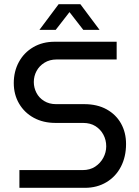

<svg xmlns="http://www.w3.org/2000/svg" viewBox="-20 -900 666 920"><path d="M73 0V-85H376Q411 -85 436 -101.5Q461 -118 475 -144Q489 -170 489 -199Q489 -229 475.5 -254.5Q462 -280 437.5 -295.5Q413 -311 378 -311H246Q187 -311 142 -335.5Q97 -360 71.5 -403.5Q46 -447 46 -502Q46 -558 70.5 -603Q95 -648 139.5 -674Q184 -700 242 -700H539V-615H251Q218 -615 193 -599.5Q168 -584 155 -559.5Q142 -535 142 -507Q142 -480 154.5 -455.5Q167 -431 191.5 -416Q216 -401 248 -401H383Q446 -401 491 -376Q536 -351 560 -308Q584 -265 584 -210Q584 -149 559.5 -101.5Q535 -54 490 -27Q445 0 387 0ZM169 -757 261 -880H365L457 -757H379L313 -842L247 -757Z"/></svg>

Font: MuseoModerno Thin
Style: Regular
Weight: 400
Version: Version 1.003